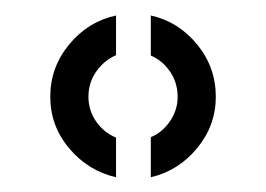

<svg xmlns="http://www.w3.org/2000/svg" viewBox="-20 -828 352 254"><path d="M133.5 -593.5Q96.5 -602 71.5 -631.8Q46.5 -661.5 46.5 -700Q46.5 -739 71.5 -769.2Q96.5 -799.5 133.5 -807.5V-755Q117.5 -748 107.2 -733.2Q97 -718.5 97 -700Q97 -682 107.2 -667.2Q117.5 -652.5 133.5 -646ZM179.5 -593.5V-646.5Q195 -653 205 -667.8Q215 -682.5 215 -700Q215 -718.5 205 -733.2Q195 -748 179.5 -754.5V-807.5Q216 -799.5 240.8 -769.2Q265.5 -739 265.5 -700Q265.5 -662 240.8 -632Q216 -602 179.5 -593.5Z"/></svg>

Font: Big Shoulders Stencil Text Thin
Style: Bold
Weight: 700
Version: Version 2.001